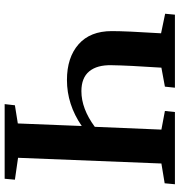

<svg xmlns="http://www.w3.org/2000/svg" viewBox="6 -760 754 805"><g transform="rotate(90 382.5 -357.0)"><path d="M497.1 -55.2 507.8 -323.2Q417.5 -261.2 314.9 -261.2Q220.7 -261.2 165.3 -309.8Q109.9 -358.4 109.9 -449.2Q109.9 -509.3 119.1 -655.8L37.1 -672.9L41 -713.9H347.2L342.8 -671.9L263.2 -657.2Q253.9 -518.1 252.9 -448.2Q251.5 -387.7 278.6 -354.7Q305.7 -321.8 361.8 -321.8Q435.1 -321.8 511.2 -377.9L522.9 -657.2L444.8 -671.9L449.2 -713.9H752L748 -670.9L665 -657.2L641.1 -56.2L732.9 -43L729 0H416L420.9 -43Z"/></g></svg>

Font: Literata SemiBold
Style: Italic
Weight: 650
Italic angle: -2.39999°
Designer: Latin by Veronika Burian and Jose Scaglione. Greek by Irene Vlachou. Cyrillic by Vera Evstafieva
Foundry: TypeTogether
Version: Version 3.021